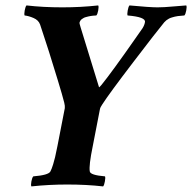

<svg xmlns="http://www.w3.org/2000/svg" viewBox="-20 -666 691 690"><path d="M186.5 -141.6 212.9 -277.3Q213.9 -284.7 210.9 -296.9Q205.1 -320.8 187.7 -377.7Q170.4 -434.6 156.2 -479.5L141.6 -524.4Q127.9 -566.9 124 -578.1Q118.2 -593.8 100.6 -601.3Q83 -608.9 68.4 -610.4Q66.4 -615.2 68.8 -628.7Q71.3 -642.1 75.2 -646.5Q134.8 -639.6 204.1 -639.6Q270 -639.6 333 -646.5Q335.4 -642.1 333 -628.7Q330.6 -615.2 326.2 -610.4Q325.7 -610.4 321.3 -610.1Q316.9 -609.9 314.2 -609.6Q311.5 -609.4 306.4 -608.6Q301.3 -607.9 297.6 -606.9Q293.9 -606 289.1 -604.7Q284.2 -603.5 280.8 -601.6Q277.3 -599.6 273.9 -597.2Q270.5 -594.7 268.6 -591.3Q266.6 -587.9 265.6 -584Q265.1 -583 269.5 -568.4L335.9 -352.5Q336.9 -351.6 344.7 -360.8Q352.5 -370.1 366.2 -388.4Q379.9 -406.7 394.8 -427Q409.7 -447.3 428.7 -474.1Q447.8 -501 461.7 -521Q475.6 -541 492.2 -564.5Q499.5 -576.2 501 -586.9Q503.9 -605 438.5 -610.4Q436.5 -615.2 439 -628.7Q441.4 -642.1 445.3 -646.5Q519 -639.6 545.9 -639.6Q568.8 -639.6 603 -642.8Q637.2 -646 649.4 -646.5Q651.9 -642.1 649.4 -628.7Q647 -615.2 642.6 -610.4Q642.1 -610.4 637 -609.9Q631.8 -609.4 628.9 -609.1Q626 -608.9 619.4 -608.2Q612.8 -607.4 608.4 -606.2Q604 -605 597.9 -603.3Q591.8 -601.6 587.2 -599.1Q582.5 -596.7 578.1 -593.3Q573.7 -589.8 570.3 -585.9Q544.4 -554.7 458.3 -441.9Q372.1 -329.1 347.7 -291Q340.3 -280.8 338.9 -272.5L313.5 -141.6Q298.8 -70.3 302.7 -49.8Q304.7 -36.6 357.4 -32.2Q359.4 -27.3 356.9 -13.9Q354.5 -0.5 350.6 3.9Q291 -2.9 221.7 -2.9Q156.2 -2.9 92.8 3.9Q90.3 -0.5 92.8 -13.9Q95.2 -27.3 99.6 -32.2Q154.3 -36.6 161.1 -49.8Q166 -59.1 170.9 -75.2Q175.8 -91.3 178 -101.3Q180.2 -111.3 186.5 -141.6Z"/></svg>

Font: Crimson
Style: BoldItalic
Weight: 700
Italic angle: -11°
Version: Version 0.8